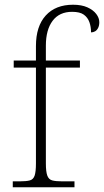

<svg xmlns="http://www.w3.org/2000/svg" viewBox="-20 -792 440 812"><path d="M34 0V-25H62Q91 -25 106 -29Q121 -33 126.5 -49.5Q132 -66 132 -101V-506H38V-536H132V-597Q132 -681 173.5 -726.5Q215 -772 289 -772Q325 -772 349.5 -761Q374 -750 387 -733Q400 -716 400 -698Q400 -684 395 -674Q390 -664 382 -659.5Q374 -655 365 -655Q365 -679 358 -698.5Q351 -718 334.5 -730Q318 -742 285 -742Q231 -742 202.5 -704Q174 -666 174 -599V-536H318V-506H174V-101Q174 -66 180 -49.5Q186 -33 201 -29Q216 -25 244 -25H295V0Z"/></svg>

Font: Noto Serif Gujarati ExtraLight
Style: Regular
Weight: 250
Version: Version 2.102